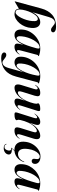

<svg xmlns="http://www.w3.org/2000/svg" viewBox="1176 -1944 1014 3406"><g transform="rotate(90 1683.0 -241.0)"><path d="M283.5 -604.5 195 -305.5Q231 -378.5 278.8 -413.2Q326.5 -448 373 -448Q425 -448 453.5 -406.8Q482 -365.5 475.5 -290Q472 -231 449.8 -177.2Q427.5 -123.5 392.8 -81.5Q358 -39.5 315.5 -15.2Q273 9 229 9Q189 9 164 -8.5Q139 -26 135 -69.5L15.5 1Q10.5 5 6.5 5Q4 4.5 4.5 0.5Q5 -3.5 8 -15L130 -465Q164 -590.5 242.8 -659.5Q321.5 -728.5 453 -728.5Q503 -728.5 528.2 -713.5Q553.5 -698.5 553.5 -676Q553.5 -660.5 541.8 -649.8Q530 -639 510 -639Q491 -639 474.5 -649.5Q458 -660 442.5 -673.5Q427 -687 411.8 -697.2Q396.5 -707.5 380 -707.5Q348.5 -707.5 323.2 -681Q298 -654.5 283.5 -604.5ZM312.5 -404.5Q284 -402 256 -370.8Q228 -339.5 204.5 -291.5Q181 -243.5 165.8 -188.8Q150.5 -134 148 -84Q146 -47 160.8 -28.2Q175.5 -9.5 198 -9.5Q222.5 -9.5 248.5 -37.8Q274.5 -66 297 -111Q319.5 -156 334.8 -207.5Q350 -259 353.5 -305.5Q359 -360.5 347 -383.5Q335 -406.5 312.5 -404.5Z M879 -115Q866 -66.5 868.2 -51Q870.5 -35.5 884 -35.5Q894 -35.5 906.5 -44.5Q919 -53.5 938 -77Q943 -84 945 -83.5Q949 -82.5 944 -72.5Q923.5 -36 889.2 -13.5Q855 9 809.5 9Q779 9 766 -4Q753 -17 753 -41.5Q753 -56 759 -84.2Q765 -112.5 775.5 -151.5Q742 -76 700 -33.5Q658 9 601 9Q550.5 9 524 -27.2Q497.5 -63.5 505 -135.5Q509.5 -196.5 537.8 -252.5Q566 -308.5 611.8 -352.8Q657.5 -397 716 -422.5Q774.5 -448 839.5 -448Q877 -448 908 -442.5Q939 -437 957.2 -430Q975.5 -423 975.5 -418.5Q975.5 -411.5 966.2 -409.8Q957 -408 954.5 -399ZM624.5 -121Q618 -70.5 629 -49.2Q640 -28 658 -28Q697.5 -28 742.5 -114.5Q787.5 -201 834.5 -375Q842.5 -404.5 841 -420.8Q839.5 -437 821 -437Q787 -437 754.2 -408.8Q721.5 -380.5 694 -333.8Q666.5 -287 648 -231.2Q629.5 -175.5 624.5 -121Z M1339.5 -22Q1303.5 115 1219.8 180Q1136 245 1012.5 245Q962 245 936.2 229.8Q910.5 214.5 910.5 191.5Q910.5 176 921.8 165.2Q933 154.5 954.5 154.5Q974 154.5 991.2 164.8Q1008.5 175 1024.8 188.8Q1041 202.5 1057 212.8Q1073 223 1090 223Q1117.5 223 1144 197.2Q1170.5 171.5 1187 111L1261.5 -154.5Q1224.5 -68 1180.8 -29.5Q1137 9 1085 9Q1038.5 9 1009.8 -23Q981 -55 986.5 -122Q991 -186.5 1018.8 -245.2Q1046.5 -304 1092.5 -349.5Q1138.5 -395 1197.8 -421.5Q1257 -448 1325 -448Q1361 -448 1392 -442.8Q1423 -437.5 1442 -430.5Q1461 -423.5 1461 -418.5Q1461 -411.5 1451.5 -409.8Q1442 -408 1440 -399.5ZM1107.5 -116.5Q1102.5 -63 1114.8 -45.5Q1127 -28 1141 -28Q1165 -28 1191 -57.5Q1217 -87 1241.2 -137Q1265.5 -187 1285.5 -249.2Q1305.5 -311.5 1317 -377Q1323 -404.5 1321.2 -420.8Q1319.5 -437 1302.5 -437Q1270 -437 1237 -408.2Q1204 -379.5 1176.2 -332.2Q1148.5 -285 1130 -228.5Q1111.5 -172 1107.5 -116.5Z M1929 -93.5Q1932.5 -93 1928 -87Q1900 -43 1860.8 -17Q1821.5 9 1781 9Q1728.5 9 1728.5 -38Q1728.5 -56 1735.5 -82Q1742.5 -108 1751.8 -134.2Q1761 -160.5 1767 -179.5Q1731.5 -109 1690.8 -67.8Q1650 -26.5 1610.8 -8.8Q1571.5 9 1539.5 9Q1493.5 9 1482.2 -23Q1471 -55 1488 -110.5L1555.5 -330Q1569.5 -374.5 1565.5 -388.8Q1561.5 -403 1549.5 -403Q1539 -403 1526.2 -394.2Q1513.5 -385.5 1494.5 -361.5Q1489.5 -355 1487.5 -355.5Q1483.5 -356 1488.5 -366Q1509 -403 1543.8 -425.5Q1578.5 -448 1628.5 -448Q1672.5 -448 1682.8 -424Q1693 -400 1678 -350L1610 -132Q1595.5 -84.5 1600.8 -67.5Q1606 -50.5 1626 -50.5Q1644.5 -50.5 1674 -72.2Q1703.5 -94 1736 -142Q1768.5 -190 1795 -269Q1809.5 -311.5 1815 -338.8Q1820.5 -366 1820.5 -380Q1820.5 -389.5 1816.5 -395.2Q1812.5 -401 1812.5 -409.5Q1812.5 -426 1839 -437Q1865.5 -448 1913 -448Q1943 -448 1948.5 -435.8Q1954 -423.5 1946 -396.5L1857.5 -117Q1844 -75.5 1846.5 -60.2Q1849 -45 1862 -45Q1872.5 -45 1886 -54.2Q1899.5 -63.5 1921.5 -89Q1926.5 -94 1929 -93.5Z M1996 -345Q1992.5 -346 1997 -352Q2024.5 -396 2064 -422Q2103.5 -448 2143.5 -448Q2196.5 -448 2196.5 -401Q2196.5 -382.5 2189.2 -356.5Q2182 -330.5 2172.8 -304.2Q2163.5 -278 2157.5 -259Q2193 -330 2234 -371.2Q2275 -412.5 2314.5 -430.2Q2354 -448 2386 -448Q2433 -448 2444.2 -416Q2455.5 -384 2438.5 -328.5L2370.5 -109Q2357 -64 2361 -49.8Q2365 -35.5 2377 -35.5Q2387 -35.5 2400 -44.5Q2413 -53.5 2431.5 -77Q2436.5 -84 2438.5 -83.5Q2442.5 -82.5 2437.5 -72.5Q2417.5 -36 2382.5 -13.5Q2347.5 9 2297.5 9Q2253.5 9 2243.2 -15Q2233 -39 2248.5 -89L2316 -307Q2331 -354.5 2325.8 -371.2Q2320.5 -388 2299.5 -388Q2281 -388 2251.2 -366.5Q2221.5 -345 2189 -297Q2156.5 -249 2129.5 -169.5Q2115.5 -127 2110 -99.8Q2104.5 -72.5 2104.5 -59Q2104.5 -49.5 2108.5 -43.8Q2112.5 -38 2112.5 -29Q2112.5 -12.5 2085.8 -1.8Q2059 9 2012 9Q1981.5 9 1976 -3Q1970.5 -15 1979 -42.5L2067 -322Q2080.5 -363.5 2078.2 -378.5Q2076 -393.5 2063 -393.5Q2052.5 -393.5 2039 -384.5Q2025.5 -375.5 2003 -349.5Q1998.5 -344.5 1996 -345Z M2756.5 -439.5Q2731 -439.5 2703.5 -414.5Q2676 -389.5 2654.2 -344Q2632.5 -298.5 2624 -236.5Q2610.5 -142.5 2635 -98Q2659.5 -53.5 2713.5 -53.5Q2752 -53.5 2787.5 -78.8Q2823 -104 2847 -159.5Q2849.5 -165.5 2853 -164.5Q2858 -163.5 2855 -156Q2825 -74.5 2767.2 -32.2Q2709.5 10 2637 10Q2559 10 2520.5 -43.5Q2482 -97 2497.5 -197.5Q2508 -267 2545.5 -324.8Q2583 -382.5 2637.8 -417.2Q2692.5 -452 2755 -452Q2823 -452 2857.2 -421.2Q2891.5 -390.5 2887 -346.5Q2884.5 -320 2869.8 -308Q2855 -296 2837 -296Q2819.5 -296 2807.5 -307.8Q2795.5 -319.5 2796.5 -340Q2797.5 -356 2800 -367Q2802.5 -378 2802.5 -395.5Q2802.5 -414 2791 -426.8Q2779.5 -439.5 2756.5 -439.5ZM2658.5 -2H2667.5L2614.5 56.5H2641Q2687 56.5 2706.8 76.2Q2726.5 96 2719 126Q2710.5 159 2680.2 179.5Q2650 200 2607 200Q2573.5 200 2554.2 187.2Q2535 174.5 2531.5 156.5Q2530.5 152.5 2534 151Q2538 148.5 2540 154Q2544 170.5 2557.5 178.8Q2571 187 2588.5 187Q2632.5 187 2648.5 124.5Q2655 97.5 2646.2 81.8Q2637.5 66 2612.5 66H2603.5Q2596.5 66 2603 59Z M3267.5 -115Q3254.5 -66.5 3256.8 -51Q3259 -35.5 3272.5 -35.5Q3282.5 -35.5 3295 -44.5Q3307.5 -53.5 3326.5 -77Q3331.5 -84 3333.5 -83.5Q3337.5 -82.5 3332.5 -72.5Q3312 -36 3277.8 -13.5Q3243.5 9 3198 9Q3167.5 9 3154.5 -4Q3141.5 -17 3141.5 -41.5Q3141.5 -56 3147.5 -84.2Q3153.5 -112.5 3164 -151.5Q3130.5 -76 3088.5 -33.5Q3046.5 9 2989.5 9Q2939 9 2912.5 -27.2Q2886 -63.5 2893.5 -135.5Q2898 -196.5 2926.2 -252.5Q2954.5 -308.5 3000.2 -352.8Q3046 -397 3104.5 -422.5Q3163 -448 3228 -448Q3265.5 -448 3296.5 -442.5Q3327.5 -437 3345.8 -430Q3364 -423 3364 -418.5Q3364 -411.5 3354.8 -409.8Q3345.5 -408 3343 -399ZM3013 -121Q3006.5 -70.5 3017.5 -49.2Q3028.5 -28 3046.5 -28Q3086 -28 3131 -114.5Q3176 -201 3223 -375Q3231 -404.5 3229.5 -420.8Q3228 -437 3209.5 -437Q3175.5 -437 3142.8 -408.8Q3110 -380.5 3082.5 -333.8Q3055 -287 3036.5 -231.2Q3018 -175.5 3013 -121Z"/></g></svg>

Font: Fraunces 144pt SemiBold
Style: Italic
Weight: 600
Italic angle: -16°
Version: Version 1.000;[0bf87f6ff]